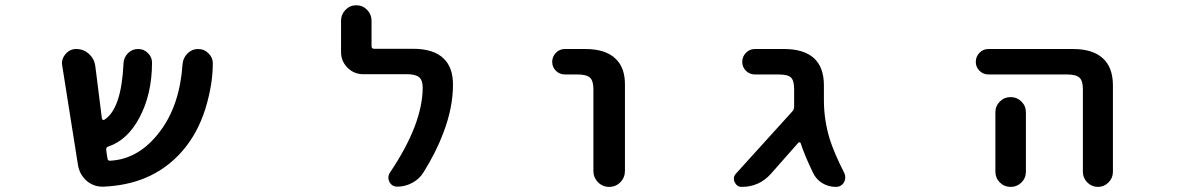

<svg xmlns="http://www.w3.org/2000/svg" viewBox="-20 -736 4540 737"><path d="M377.9 -19.5Q375 -19.5 373 -19.5Q338.9 -19.5 312.5 -42Q285.2 -66.4 279.3 -102.5L218.8 -484.4Q217.8 -489.3 217.8 -493.2Q217.8 -512.7 231.4 -528.3Q248 -547.9 272.5 -547.9Q300.8 -547.9 321.3 -529.3Q341.8 -510.7 345.7 -483.4L371.1 -281.2Q372.1 -277.3 375 -275.9Q377.9 -274.4 380.9 -276.4Q446.3 -318.4 454.1 -493.2Q455.1 -515.6 471.2 -531.7Q487.3 -547.9 509.8 -547.9Q533.2 -547.9 548.8 -531.2Q563.5 -516.6 563.5 -496.1Q563.5 -374 514.6 -283.2Q468.8 -198.2 396.5 -173.8Q386.7 -170.9 387.7 -161.1Q388.7 -154.3 389.6 -145.5Q391.6 -134.8 392.6 -127.9Q393.6 -118.2 403.3 -119.1Q514.6 -125 594.7 -232.4Q669.9 -332 680.7 -489.3Q682.6 -513.7 699.7 -530.8Q716.8 -547.9 740.2 -547.9Q764.6 -547.9 781.2 -530.3Q796.9 -514.6 796.9 -493.2Q796.9 -412.1 768.6 -319.3Q738.3 -222.7 678.7 -154.8Q619.1 -86.9 537.1 -52.7Q465.8 -23.4 377.9 -19.5Z M1504.9 -19.5Q1484.4 -19.5 1474.6 -38.1Q1470.7 -45.9 1470.7 -53.7Q1470.7 -63.5 1476.6 -73.2Q1602.5 -259.8 1602.5 -400.4Q1602.5 -427.7 1588.9 -439.5Q1575.2 -451.2 1541 -451.2H1374Q1338.9 -451.2 1314 -476.1Q1289.1 -501 1289.1 -536.1V-656.2Q1289.1 -680.7 1306.2 -698.2Q1323.2 -715.8 1347.7 -715.8Q1372.1 -715.8 1389.2 -698.2Q1406.2 -680.7 1406.2 -656.2V-558.6Q1406.2 -548.8 1416 -548.8H1564.5Q1646.5 -548.8 1684.6 -509.8Q1718.8 -475.6 1718.8 -411.1Q1718.8 -322.3 1681.6 -225.6Q1654.3 -152.3 1605.5 -74.2Q1589.8 -48.8 1562.5 -34.2Q1535.2 -19.5 1504.9 -19.5Z M2257.8 -80.1V-393.6Q2257.8 -425.8 2244.6 -438Q2231.4 -450.2 2196.3 -450.2H2148.4Q2127.9 -450.2 2113.8 -464.4Q2099.6 -478.5 2099.6 -498.5Q2099.6 -518.6 2113.8 -533.2Q2127.9 -547.9 2148.4 -547.9H2226.6Q2306.6 -547.9 2344.7 -508.8Q2379.9 -474.6 2378.9 -408.2V-80.1Q2378.9 -54.7 2361.3 -36.6Q2343.8 -18.6 2318.4 -18.6Q2293 -18.6 2275.4 -36.6Q2257.8 -54.7 2257.8 -80.1Z M3188.5 -18.6Q3160.2 -18.6 3136.2 -33.2Q3112.3 -47.9 3100.6 -73.2Q3069.3 -137.7 3053.7 -185.5Q3052.7 -189.5 3049.3 -189.9Q3045.9 -190.4 3043.9 -187.5L2939.5 -69.3Q2894.5 -18.6 2827.1 -18.6Q2808.6 -18.6 2799.8 -37.1Q2796.9 -43.9 2796.9 -50.8Q2796.9 -60.5 2804.7 -69.3L3022.5 -309.6Q3028.3 -316.4 3028.3 -327.1Q3028.3 -333 3028.3 -341.8V-393.6Q3028.3 -426.8 3016.1 -438.5Q3003.9 -450.2 2967.8 -450.2H2877.9Q2857.4 -450.2 2843.3 -464.4Q2829.1 -478.5 2829.1 -498.5Q2829.1 -518.6 2843.3 -533.2Q2857.4 -547.9 2877.9 -547.9H2989.3Q3065.4 -547.9 3104.5 -512.7Q3142.6 -477.5 3142.6 -408.2V-351.6Q3142.6 -275.4 3165 -202.1Q3182.6 -146.5 3220.7 -72.3Q3224.6 -63.5 3224.6 -55.7Q3224.6 -45.9 3219.7 -36.1Q3209 -18.6 3188.5 -18.6Z M4136.7 -76.2V-393.6Q4136.7 -425.8 4123.5 -438Q4110.4 -450.2 4075.2 -450.2H3774.4Q3753.9 -450.2 3739.7 -464.4Q3725.6 -478.5 3725.6 -498.5Q3725.6 -518.6 3739.7 -533.2Q3753.9 -547.9 3774.4 -547.9H4098.6Q4173.8 -547.9 4212.9 -512.7Q4252 -477.5 4252 -408.2V-76.2Q4252 -52.7 4234.9 -35.6Q4217.8 -18.6 4194.3 -18.6Q4170.9 -18.6 4153.8 -35.6Q4136.7 -52.7 4136.7 -76.2ZM3800.8 -77.1V-304.7Q3800.8 -329.1 3817.9 -346.2Q3835 -363.3 3859.4 -363.3Q3883.8 -363.3 3900.9 -346.2Q3918 -329.1 3918 -304.7V-77.1Q3918 -52.7 3900.9 -35.6Q3883.8 -18.6 3859.4 -18.6Q3835 -18.6 3817.9 -35.6Q3800.8 -52.7 3800.8 -77.1Z"/></svg>

Font: Rounded-X Mgen+ 1m medium
Style: Regular
Weight: 500
Designer: [Source Han Sans]
Ryoko NISHIZUKA  (kana & ideographs); Paul D. Hunt (Latin, Greek & Cyrillic); Wenlong ZHANG  (bopomofo
Version: Version 1.059.20150602